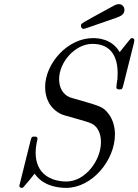

<svg xmlns="http://www.w3.org/2000/svg" viewBox="-20 -890 672 932"><path d="M373 -765C373 -761 375 -750 386 -750C393 -750 403 -755 548 -805C564 -811 584 -819 584 -842C584 -856 574 -870 557 -870C545 -870 533 -863 528 -860C369 -773 373 -777 373 -765ZM74 12C74 18 79 22 85 22C92 22 93 20 101 10C112 -2 138 -34 148 -47C185 7 249 22 301 22C427 22 538 -112 538 -238C538 -267 531 -308 505 -340C480 -371 468 -374 373 -402C354 -407 323 -416 318 -418C284 -433 267 -465 267 -506C267 -588 344 -677 429 -677C523 -677 551 -609 551 -535C551 -509 550 -502 546 -480L545 -466C545 -456 555 -456 560 -456C571 -456 574 -457 578 -474L630 -681C631 -685 632 -691 632 -695C632 -697 631 -705 621 -705C616 -705 615 -704 606 -693L561 -637C522 -704 451 -705 431 -705C308 -705 199 -582 199 -467C199 -415 221 -362 279 -335C285 -332 307 -326 322 -322L371 -308C423 -293 431 -290 448 -272C459 -258 470 -236 470 -200C470 -109 392 -9 303 -9C228 -9 153 -45 153 -149C153 -172 158 -199 161 -210C161 -212 162 -214 162 -216C162 -227 153 -227 147 -227C135 -227 133 -225 129 -210L77 -1C75 6 74 9 74 12Z"/></svg>

Font: CMU Serif
Style: Italic
Weight: 500
Italic angle: -14.04°
Version: Version 0.7.0